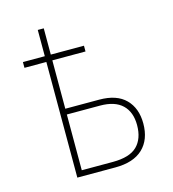

<svg xmlns="http://www.w3.org/2000/svg" viewBox="-98 -723 727 805"><g transform="rotate(-15 265.0 -320.5)"><path d="M139 0V-502H44V-527H139V-641H165V-527H309V-502H165V-292H312Q388 -292 426.5 -253Q465 -214 465 -148Q465 -78 424 -39Q383 0 304 0ZM300 -25Q373 -25 405.5 -57Q438 -89 438 -148Q438 -205 405.5 -236Q373 -267 309 -267H165V-25Z"/></g></svg>

Font: Noto Sans Mono Condensed Thin
Style: Regular
Weight: 100
Width: 3
Designer: Monotype Design Team
Foundry: Monotype Imaging Inc.
Version: Version 2.014; ttfautohint (v1.8.4.7-5d5b)